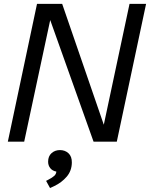

<svg xmlns="http://www.w3.org/2000/svg" viewBox="-20 -723 766 980"><path d="M20 0 168.9 -703.1H297.4L509.8 -86.4L641.1 -703.1H725.6L576.2 0H457.5L236.3 -620.6L103.5 0ZM235.4 236.8 215.3 200.2 225.6 194.8Q248 183.1 257.3 174.3Q266.6 165.5 267.6 152.8Q247.1 148.9 236.3 135Q225.6 121.1 225.6 102.5Q225.6 74.2 243.2 58.6Q260.7 43 286.1 43Q312 43 329.6 59.3Q347.2 75.7 346.7 106.9Q346.2 148.9 320.3 179Q294.4 209 256.3 227.1Z"/></svg>

Font: Schibsted Grotesk
Style: Italic
Weight: 400
Italic angle: -12°
Designer: Bakken & Baeck AS, Henrik Kongsvoll
Foundry: Schibsted ASA
Version: Version 1.100; ttfautohint (v1.8.4.7-5d5b);gftools[0.9.25]